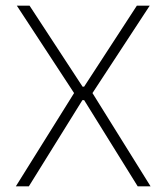

<svg xmlns="http://www.w3.org/2000/svg" viewBox="-20 -659 588 679"><path d="M82 0H36L245.5 -335.5V-324.5L39.5 -639H84.5L272 -352.5H277.5L464 -639H509.5L303.5 -324.5V-335.5L512.5 0H467L277.5 -305H271.5Z"/></svg>

Font: Anek Kannada ExtraLight
Style: Regular
Weight: 250
Version: Version 1.003